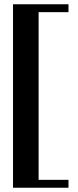

<svg xmlns="http://www.w3.org/2000/svg" viewBox="-20 -686 366 900"><path d="M301 194H41V-666H301V-629H161V157H301Z"/></svg>

Font: GFS Didot
Style: Bold Italic
Weight: 700
Italic angle: -12°
Designer: Designed by Takis Katsoulidis and George D. Matthiopoulos.
Foundry: Designed by Takis Katsoulidis and George D. Matthiopoulos.
Version: Version 1.0